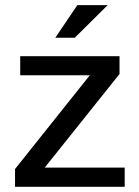

<svg xmlns="http://www.w3.org/2000/svg" viewBox="-20 -722 539 742"><path d="M38.1 -68.8 327.1 -431.2H58.1V-504.9H441.9V-436L152.8 -74.2H461.9V0H38.1ZM278.8 -702.1H396L269 -576.2H193.8Z"/></svg>

Font: LT Superior Med
Style: Regular
Weight: 500
Designer: Daniel Lyons
Foundry: LyonsType
Version: Version 1.000